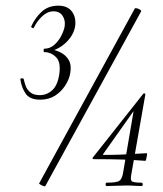

<svg xmlns="http://www.w3.org/2000/svg" viewBox="-20 -655 577 678"><path d="M156 -474 155 -482Q176 -479 194.5 -469.5Q213 -460 223 -442.5Q233 -425 228 -396Q224 -374 210 -352.5Q196 -331 174 -317Q152 -303 122 -303Q85 -303 70.5 -324.5Q56 -346 52 -374Q51 -378 57 -378.5Q63 -379 64 -375Q66 -365 70.5 -352Q75 -339 87 -329Q99 -319 120 -319Q145 -319 164 -336Q183 -353 189 -391Q196 -435 178 -453Q160 -471 136 -471Q134 -471 134 -477Q134 -483 136 -483Q156 -483 171 -496Q186 -509 195.5 -527Q205 -545 208 -560Q212 -582 201.5 -598.5Q191 -615 169 -615Q148 -615 129.5 -598Q111 -581 100 -558Q99 -554 94 -556.5Q89 -559 90 -561Q103 -591 126.5 -613Q150 -635 186 -635Q219 -635 234.5 -613.5Q250 -592 245 -560Q241 -540 228.5 -522.5Q216 -505 197.5 -492Q179 -479 156 -474ZM140 2Q139 4 133.5 2Q128 0 123 -3Q118 -6 118 -7L456 -625Q458 -627 464 -625.5Q470 -624 475 -620.5Q480 -617 478 -614ZM357 2Q353 2 353 -4Q353 -10 357 -10Q390 -10 400 -15.5Q410 -21 414 -41L454 -276L471 -290L345 -112Q341 -108 347 -108Q382 -108 406 -109Q430 -110 451 -111.5Q472 -113 498 -114Q500 -114 499 -107.5Q498 -101 496.5 -94Q495 -87 493 -87Q457 -90 416 -91.5Q375 -93 309 -93Q308 -93 307 -95.5Q306 -98 308 -99L486 -324Q488 -326 491 -325Q494 -324 493 -320L444 -41Q440 -22 444.5 -16Q449 -10 479 -10Q484 -10 484 -4Q484 2 479 2Q467 2 455 1Q443 0 426 0Q407 0 389 1Q371 2 357 2Z"/></svg>

Font: Cormorant Infant Light
Style: Italic
Weight: 300
Italic angle: -10°
Designer: Christian Thalmann (Catharsis Fonts)
Foundry: Catharsis Fonts
Version: Version 4.001